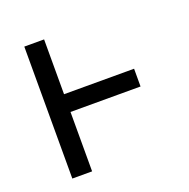

<svg xmlns="http://www.w3.org/2000/svg" viewBox="-99 -615 699 711"><g transform="rotate(-20 250.0 -260.0)"><path d="M69 0V-520H147V-304H423V-234H147V0Z"/></g></svg>

Font: Iosevka Gothic
Style: Regular
Weight: 400
Monospace: yes
Designer: Belleve Invis
Foundry: Belleve Invis
Version: Version 15.5.1; ttfautohint (v1.8.4)